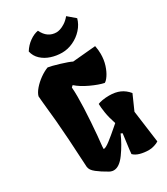

<svg xmlns="http://www.w3.org/2000/svg" viewBox="-238 -1090 1048 1203"><g transform="rotate(-30 286.0 -488.0)"><path d="M512.7 -243.7 543.9 -11.2Q532.2 -2.9 511.5 3.4Q490.7 9.8 471.2 9.8Q437.5 9.3 409.2 1.5Q380.9 -6.3 363.8 -23.4Q365.7 -48.8 373 -101.1L381.3 -164.1L369.6 -169.4Q341.3 -104.5 300 -47.4Q258.8 9.8 217.8 9.8Q197.3 9.8 175.3 -5.9Q148.4 -20 113.8 -46.4Q97.7 -59.1 90.3 -70.1Q83 -81.1 81.1 -93.8Q75.2 -211.4 69.3 -299.3Q60.1 -442.9 45.4 -571.8Q43.9 -586.4 42.5 -602.3Q41 -618.2 40.5 -627.9Q46.4 -650.4 68.6 -676.3Q90.8 -702.1 121.1 -723.9Q151.4 -745.6 180.2 -756.3Q204.1 -752.9 260 -736.1Q315.9 -719.2 337.4 -708L504.9 -723.1Q511.2 -692.9 511.2 -663.6Q511.2 -620.6 499.3 -583.7Q487.3 -546.9 470.9 -522.9Q454.6 -499 441.9 -493.2Q403.8 -501 349.1 -526.4Q294.4 -551.8 260.7 -582L249 -571.3Q251.5 -541 251.5 -503.9Q251.5 -428.2 244.4 -325.2Q237.3 -222.2 229.5 -156.2L229 -138.2L230.5 -137.7Q244.1 -137.2 276.4 -161.9Q308.6 -186.5 355 -227.1L373 -242.7Q356 -293 349.6 -334Q343.3 -375 343.3 -397.9Q352.5 -402.8 375.7 -407Q398.9 -411.1 425.3 -411.1Q470.2 -411.1 502.7 -396.7Q535.2 -382.3 560.5 -351.6ZM495.1 -930.7 441.4 -976.6Q422.4 -953.6 401.9 -940.7Q381.3 -927.7 365.5 -923.1Q349.6 -918.5 340.3 -918.5Q274.4 -918.5 242.7 -985.8Q212.4 -981 180.9 -958.7Q149.4 -936.5 127.9 -901.9Q135.7 -865.7 162.6 -840.6Q189.5 -815.4 227.5 -803Q265.6 -790.5 306.6 -790.5Q347.2 -790.5 386.7 -808.8Q426.3 -827.1 455.3 -859.1Q484.4 -891.1 495.1 -930.7Z"/></g></svg>

Font: Fruktur
Style: Regular
Weight: 400
Designer: Viktoriya Grabowska
Foundry: Viktoriya Grabowska
Version: Version 1.004; ttfautohint (v1.4.1)